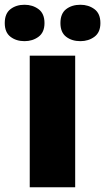

<svg xmlns="http://www.w3.org/2000/svg" viewBox="-58 -787 442 807"><path d="M258 0H67V-553H258ZM-38 -690Q-38 -730 -14 -748.5Q10 -767 45 -767Q79 -767 104 -748.5Q129 -730 129 -690Q129 -651 104 -632.5Q79 -614 45 -614Q10 -614 -14 -632.5Q-38 -651 -38 -690ZM196 -690Q196 -730 220 -748.5Q244 -767 280 -767Q314 -767 339 -748.5Q364 -730 364 -690Q364 -651 339 -632.5Q314 -614 280 -614Q244 -614 220 -632.5Q196 -651 196 -690Z"/></svg>

Font: Noto Sans Meetei Mayek Black
Style: Regular
Weight: 900
Designer: Monotype Design Team and Neelakash Kshetrimayum
Foundry: Monotype Imaging Inc.
Version: Version 2.002; ttfautohint (v1.8.4.7-5d5b)